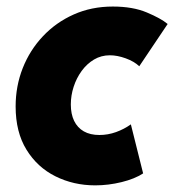

<svg xmlns="http://www.w3.org/2000/svg" viewBox="-20 -555 527 581"><path d="M268.1 5.9Q202.6 5.9 147.7 -21.5Q92.8 -48.8 60.1 -102.1Q27.3 -155.3 27.3 -232.9Q27.3 -294.4 48.8 -348.9Q70.3 -403.3 109.9 -445.3Q149.4 -487.3 203.1 -511.2Q256.8 -535.2 321.3 -535.2Q381.8 -535.2 424.3 -517.3Q466.8 -499.5 487.3 -482.4L401.4 -354.5Q386.2 -369.1 360.6 -378.4Q335 -387.7 312.5 -387.7Q286.1 -387.7 264.4 -374.8Q242.7 -361.8 227.1 -340.3Q211.4 -318.8 202.9 -292.5Q194.3 -266.1 194.3 -238.8Q194.3 -210 204.3 -189.2Q214.4 -168.5 233.6 -157.5Q252.9 -146.5 280.8 -146.5Q306.6 -146.5 331.1 -155.3Q355.5 -164.1 376 -178.7L413.1 -30.3Q387.7 -13.7 347.9 -3.9Q308.1 5.9 268.1 5.9Z"/></svg>

Font: Reddit Sans Black
Style: Italic
Weight: 900
Italic angle: -11.25°
Designer: Stephen Hutchings
Version: Version 1.013